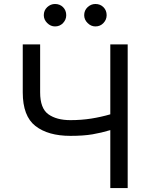

<svg xmlns="http://www.w3.org/2000/svg" viewBox="-20 -952 754 972"><path d="M95.2 -727.3H183.2V-484.4Q183.2 -403.4 224.8 -373.6Q266.3 -343.8 336.6 -343.8Q391.7 -343.8 441.8 -351.7Q491.8 -359.7 538.4 -373.2V-727.3H626.4V0H538.4V-293.3Q494 -279.8 448.3 -272Q402.7 -264.2 336.6 -264.2Q223.7 -264.2 159.4 -314.1Q95.2 -364 95.2 -484.4ZM258.5 -818.2Q236.2 -818.2 218.9 -835.4Q201.7 -852.6 201.7 -875Q201.7 -899.5 218.9 -915.7Q236.2 -931.8 258.5 -931.8Q283 -931.8 299.2 -915.7Q315.3 -899.5 315.3 -875Q315.3 -852.6 299.2 -835.4Q283 -818.2 258.5 -818.2ZM463.1 -818.2Q440.7 -818.2 423.5 -835.4Q406.2 -852.6 406.2 -875Q406.2 -899.5 423.5 -915.7Q440.7 -931.8 463.1 -931.8Q487.6 -931.8 503.7 -915.7Q519.9 -899.5 519.9 -875Q519.9 -852.6 503.7 -835.4Q487.6 -818.2 463.1 -818.2Z"/></svg>

Font: Inter Zeller
Style: Regular
Weight: 400
Designer: Rasmus Andersson; Joe Bland
Foundry: zeller
Version: Version 3.015;git-dec3a8cb1